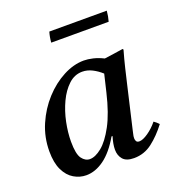

<svg xmlns="http://www.w3.org/2000/svg" viewBox="-123 -756 798 867"><g transform="rotate(-20 275.5 -322.0)"><path d="M146 11Q115 11 87 -5.5Q59 -22 42 -57Q25 -92 25 -147Q25 -215 51 -275Q77 -335 119 -381Q161 -427 211.5 -453.5Q262 -480 311 -480Q330 -480 354 -474.5Q378 -469 404 -456Q425 -459 447.5 -462Q470 -465 494 -469L497 -465Q485 -423 476 -385.5Q467 -348 458 -309L412 -111Q411 -104 408 -93Q405 -82 405 -72Q405 -63 409 -57Q413 -51 423 -51Q440 -51 466 -69Q492 -87 513 -113Q526 -104 536 -93Q502 -48 463 -18Q424 12 375 12Q338 12 322 -6.5Q306 -25 306 -53Q306 -80 317 -115H312Q275 -51 232.5 -20Q190 11 146 11ZM378 -393Q357 -412 334 -423.5Q311 -435 287 -435Q250 -435 221 -408Q192 -381 172 -338.5Q152 -296 142 -247.5Q132 -199 132 -155Q132 -95 148 -73.5Q164 -52 186 -52Q212 -52 243.5 -77.5Q275 -103 305.5 -159.5Q336 -216 358 -309ZM210 -656H486Q484 -630 477 -606H201Q203 -633 210 -656Z"/></g></svg>

Font: Tiro Devanagari Marathi
Style: Italic
Weight: 400
Italic angle: -11°
Designer: Devanagari: John Hudson & Fiona Ross, assisted by Paul Hanslow. Latin: John Hudson with Paul Hanslow, assisted by Kaja S
Foundry: Tiro Typeworks Ltd.
Version: Version 1.52